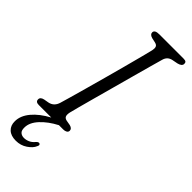

<svg xmlns="http://www.w3.org/2000/svg" viewBox="-299 -740 994 994"><g transform="rotate(45 198.5 -242.5)"><path d="M162.5 -86Q158.5 -66.5 162.8 -57.2Q167 -48 180.5 -45L208.5 -40Q229 -34.5 229 -19.5Q229 -10 220.8 -5Q212.5 0 200.5 0H169Q117 27 84 62.8Q51 98.5 51 135Q50.5 157 61 166Q71.5 175 87.5 175Q102.5 175 118 168.2Q133.5 161.5 145.5 146.5Q155 136 162.5 137.5Q166.5 138 169 142.5Q171.5 147 166.5 156Q158 177.5 130.5 196.2Q103 215 67.5 215Q31.5 215 12 196.5Q-7.5 178 -7 147Q-7 106.5 25 68.2Q57 30 113 0H21.5Q-2 0 -2 -18Q-2.5 -35 21.5 -40L47 -44.5Q81 -51 92 -87Q96.5 -101 107.2 -139.2Q118 -177.5 132.8 -230.2Q147.5 -283 163.5 -341.2Q179.5 -399.5 194.2 -454.5Q209 -509.5 220 -552.2Q231 -595 236 -615.5Q239.5 -631.5 236 -641.2Q232.5 -651 217 -654.5L192 -660Q170.5 -666 170.5 -681Q170.5 -700 204 -700H381Q394 -700 398.8 -696Q403.5 -692 403.5 -683.5Q403.5 -666.5 377 -660L346.5 -654Q316.5 -648 308 -619Q301.5 -596.5 289.2 -552.2Q277 -508 261.5 -451.5Q246 -395 229.8 -335.5Q213.5 -276 199 -223.2Q184.5 -170.5 174.8 -133.8Q165 -97 162.5 -86Z"/></g></svg>

Font: Fraunces 72pt S100 Light
Style: Italic
Weight: 300
Italic angle: -16°
Version: Version 1.000; ttfautohint (v1.8.3)